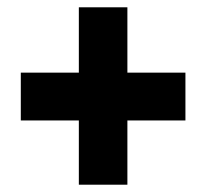

<svg xmlns="http://www.w3.org/2000/svg" viewBox="-20 -617 566 526"><path d="M329 -418V-597H196V-418H37V-287H196V-111H329V-287H488V-418Z"/></svg>

Font: Noto Sans Armenian Condensed Black
Style: Regular
Weight: 900
Width: 3
Designer: Monotype Design Team
Foundry: Monotype Imaging Inc.
Version: Version 2.008